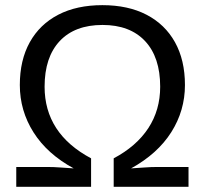

<svg xmlns="http://www.w3.org/2000/svg" viewBox="-20 -718 788 738"><path d="M373.5 -698.2Q472.2 -698.2 543.2 -661.4Q614.3 -624.5 652.6 -555.7Q690.9 -486.8 690.9 -391.1Q690.9 -293 638.4 -210Q585.9 -127 483.9 -70.8Q509.3 -72.3 534.7 -74.2Q560.1 -76.2 585.4 -76.2H704.6V0H417V-109.4Q504.4 -155.8 550 -225.3Q595.7 -294.9 595.7 -384.8Q595.7 -498 537.6 -560.1Q479.5 -622.1 374 -622.1Q267.6 -622.1 209.5 -560.1Q151.4 -498 151.4 -384.8Q151.4 -204.6 330.1 -109.4V0H42.5V-76.2H161.6Q187 -76.2 212.4 -74.2Q237.8 -72.3 263.2 -70.8Q161.6 -126 108.9 -209.2Q56.2 -292.5 56.2 -391.1Q56.2 -486.8 94.5 -555.7Q132.8 -624.5 203.9 -661.4Q274.9 -698.2 373.5 -698.2Z"/></svg>

Font: Arimo Nerd Font
Style: Regular
Weight: 400
Designer: Steve Matteson
Foundry: Monotype Imaging Inc.
Version: Version 1.33;Nerd Fonts 3.2.1